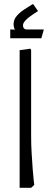

<svg xmlns="http://www.w3.org/2000/svg" viewBox="-20 -899 259 919"><path d="M74 0V-659L126 -666L129 -658V-247Q129 -206 131.5 -165Q134 -124 136.5 -89.5Q139 -55 141.5 -34.5Q144 -14 144 -14L129 0ZM59 -743Q45 -763 45 -783Q45 -805 59.5 -822Q74 -839 95 -853Q116 -867 136 -879H139L162 -846Q119 -819 104.5 -804Q90 -789 90 -778Q90 -769 94.5 -763.5Q99 -758 108 -758ZM29 -716V-758H32Q43 -758 51.5 -756.5Q60 -755 60 -755L74 -758H189V-755L178 -716Z"/></svg>

Font: Fustat Light
Style: Regular
Weight: 300
Designer: Mohamed Gaber, Khaled Hosny, Laura Garcia Mut
Foundry: Kief Type Foundry, Alif Type Foundry, Hard Type Foundry
Version: Version 1.007